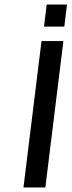

<svg xmlns="http://www.w3.org/2000/svg" viewBox="-20 -831 317 851"><path d="M181 0 261 -649H164L84 0ZM265 -713 277 -811H187L175 -713Z"/></svg>

Font: Gamestation Text
Style: Italic
Weight: 400
Designer: Jonas Hecksher
Foundry: Jonas Hecksher, Playtypeª, e-types AS
Version: Version 1.003